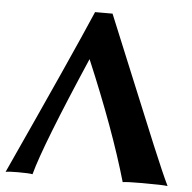

<svg xmlns="http://www.w3.org/2000/svg" viewBox="-80 -701 754 753"><g transform="rotate(5 297.0 -324.5)"><path d="M258.8 -466.3Q106 -112.8 75.2 2.9Q63 0 17.1 0Q-19 0 -30.8 2.9Q188.5 -475.1 264.2 -651.9H333Q365.2 -574.7 429.2 -418.5Q493.2 -262.2 539.1 -152.1Q585 -42 606.9 2.9Q589.8 0 505.9 0Q446.8 0 430.2 2.9Q372.6 -197.3 258.8 -466.3Z"/></g></svg>

Font: Linux Biolinum O
Style: Bold
Weight: 700
Designer: Philipp H. Poll
Foundry: Philipp H. Poll
Version: Version 1.3.2